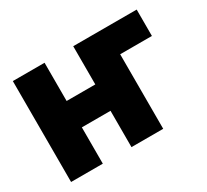

<svg xmlns="http://www.w3.org/2000/svg" viewBox="-111 -699 939 870"><g transform="rotate(-30 358.0 -264.0)"><path d="M36 0H202V-190H352V0H518V-390H684V-528H352V-328H202V-528H36Z"/></g></svg>

Font: Asimov Pro
Style: Ult
Weight: 900
Designer: Google
Version: Version 2.000980; 2014